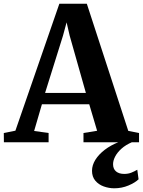

<svg xmlns="http://www.w3.org/2000/svg" viewBox="-44 -767 769 1035"><path d="M39 -62.5 276 -747H424L647.5 -61.5L705.5 -50V0H406V-50L479.5 -62L437 -205H182L140 -61L218 -50V0H-23L-23.5 -50ZM419 -266 331.5 -575 315 -646.5 295.5 -574.5 199 -266ZM572 248Q543 248 515.2 238Q487.5 228 469.8 207Q452 186 452 153.5Q452 123.5 470.2 94.2Q488.5 65 521 40.2Q553.5 15.5 595.5 -1L624.5 -5L668.5 -1Q633.5 14 610.8 34.5Q588 55 576.8 76.8Q565.5 98.5 565.5 118Q565.5 143.5 581.5 157Q597.5 170.5 625.5 170.5Q647 170.5 663.8 163.8Q680.5 157 696 148L703 199.5Q684 218 648.2 233Q612.5 248 572 248Z"/></svg>

Font: Merriweather 48pt
Style: Bold
Weight: 700
Version: Version 2.100